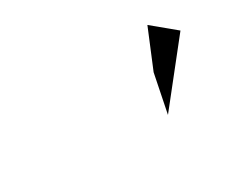

<svg xmlns="http://www.w3.org/2000/svg" viewBox="-49 -942 508 431"><g transform="rotate(-30 204.5 -727.0)"><path d="M290 -628 409 -778 351 -826 310 -727Z"/></g></svg>

Font: bitstorm
Style: ultextobl
Weight: 400
Version: Version 0.2